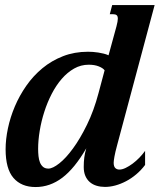

<svg xmlns="http://www.w3.org/2000/svg" viewBox="-20 -736 671 767"><path d="M2.4 -139.6Q2.4 -179.2 11.7 -223.4Q21 -267.6 39.3 -310.8Q57.6 -354 85.2 -393.6Q112.8 -433.1 149.4 -463.4Q186 -493.7 231.7 -511.5Q277.3 -529.3 331.5 -529.3Q340.3 -529.3 351.1 -528.6Q361.8 -527.8 372.8 -526.1Q383.8 -524.4 394.5 -521.7Q405.3 -519 413.6 -515.1L445.3 -630.9Q450.7 -651.4 450.7 -661.1Q450.7 -671.9 445.8 -675.5Q440.9 -679.2 432.1 -679.2H418.5L428.2 -715.8H597.7L448.2 -157.2Q439.9 -126.5 437 -109.6Q434.1 -92.8 434.1 -85.9Q434.1 -71.3 440.4 -64.9Q446.8 -58.6 457 -58.6Q468.3 -58.6 481.9 -65.2Q495.6 -71.8 509.8 -82.3Q523.9 -92.8 536.9 -106.2Q549.8 -119.6 559.6 -133.3V-77.1Q543.5 -55.7 523.9 -39.3Q504.4 -22.9 483.4 -12Q462.4 -1 440.9 4.9Q419.4 10.7 399.4 10.7Q381.8 10.7 366.2 6.1Q350.6 1.5 339.1 -8.3Q327.6 -18.1 321 -33.2Q314.5 -48.3 314.5 -68.8Q314.5 -89.8 316.7 -106.9Q318.8 -124 324.7 -143.6Q278.3 -63.5 229 -26.1Q179.7 11.2 122.1 11.2Q65.4 11.2 33.9 -25.1Q2.4 -61.5 2.4 -139.6ZM173.3 -62.5Q190.4 -62.5 216.8 -83.3Q243.2 -104 271.7 -143.1Q300.3 -182.1 327.6 -238Q355 -293.9 373.5 -363.8L397.9 -455.1Q391.6 -463.9 374.8 -470.7Q357.9 -477.5 334.5 -477.5Q303.2 -477.5 276.1 -462.2Q249 -446.8 226.6 -420.9Q204.1 -395 186.5 -360.8Q168.9 -326.7 157 -289.3Q145 -252 138.7 -213.6Q132.3 -175.3 132.3 -141.1Q132.3 -126.5 133.8 -112.3Q135.3 -98.1 139.6 -87.2Q144 -76.2 152.1 -69.3Q160.2 -62.5 173.3 -62.5Z"/></svg>

Font: Arian AMU Serif
Style: Bold Italic
Weight: 700
Italic angle: -15°
Designer: Ruben Hakobyan (Tarumian)
Foundry: Ruben Hakobyan (Tarumian)
Version: Version 1.002